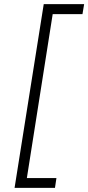

<svg xmlns="http://www.w3.org/2000/svg" viewBox="-20 -788 424 922"><path d="M50 114H244L251 67H109L233 -720H376L384 -768H190Z"/></svg>

Font: Arthouse Owned Light
Style: Italic
Weight: 300
Italic angle: -10°
Designer: Jeremy Tribby
Foundry: Tribby Type
Version: Version 1.000;PS 001.000;hotconv 1.0.88;makeotf.lib2.5.64775